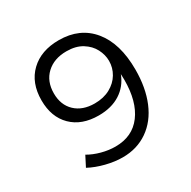

<svg xmlns="http://www.w3.org/2000/svg" viewBox="-157 -859 1015 1018"><g transform="rotate(-30 350.0 -350.0)"><path d="M308.1 -64.9Q412.1 -64.9 468.5 -140.4Q524.9 -215.8 524.9 -348.1Q524.9 -372.1 523.9 -383.8Q500 -320.8 446 -286.4Q392.1 -252 314 -252Q210 -252 149.9 -311.5Q89.8 -371.1 89.8 -473.1Q89.8 -580.1 154.5 -642.1Q219.2 -704.1 328.1 -704.1Q457 -704.1 530 -615Q603 -525.9 603 -366.2Q603 -255.4 568.1 -171.6Q533.2 -87.9 467 -42Q400.9 3.9 313 3.9Q265.1 3.9 211.7 -9.5Q158.2 -22.9 115.2 -45.9L147 -107.9Q181.2 -87.9 224.1 -76.4Q267.1 -64.9 308.1 -64.9ZM165 -472.2Q165 -401.4 209 -359.6Q252.9 -317.9 327.1 -317.9Q381.3 -317.9 421.6 -339.8Q461.9 -361.8 483.4 -397.9Q504.9 -434.1 504.9 -476.1Q504.9 -513.2 486.3 -549.1Q467.8 -585 429.4 -608.9Q391.1 -632.8 334 -632.8Q257.8 -632.8 211.4 -589.4Q165 -545.9 165 -472.2Z"/></g></svg>

Font: Argentum Sans Light
Style: Regular
Weight: 300
Designer: Julieta Ulanovsky (Modified by Cristiano Sobral)
Foundry: Julieta Ulanovsky
Version: Version 1.000; ttfautohint (v1.5.65-e2d9)